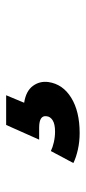

<svg xmlns="http://www.w3.org/2000/svg" viewBox="157 -206 285 640"><g transform="rotate(-90 300.0 113.5)"><path d="M176 236Q147 236 120.5 230Q94 224 76 215L116 140Q128 146 145.5 150Q163 154 181 154Q206 154 218.5 146Q231 138 232 126Q236 101 194 101H154L203 -9H302L277 51Q316 57 333 80Q350 103 346 132Q339 180 293.5 208Q248 236 176 236Z"/></g></svg>

Font: Montserrat ExtraBold
Style: Italic
Weight: 800
Italic angle: -11.3°
Designer: Julieta Ulanovsky
Foundry: Julieta Ulanovsky
Version: Version 9.000; ttfautohint (v1.8.4.7-5d5b)